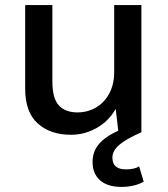

<svg xmlns="http://www.w3.org/2000/svg" viewBox="-20 -520 659 755"><path d="M545 194Q529 204 506 209.5Q483 215 458 215Q403 215 373.5 189Q344 163 344 117Q344 76 369 46.5Q394 17 445 -6L435 -92Q408 -44 360.5 -17Q313 10 259 10Q178 10 128.5 -34.5Q79 -79 79 -171V-500H186V-199Q186 -133 211.5 -105.5Q237 -78 285 -78Q324 -78 357 -97Q390 -116 409.5 -152Q429 -188 429 -237V-500H536V0Q475 27 448.5 50Q422 73 422 100Q422 146 475 146Q510 146 527 134Z"/></svg>

Font: Work Sans Medium
Style: Regular
Weight: 500
Designer: Wei Huang
Foundry: Wei Huang
Version: Version 1.500